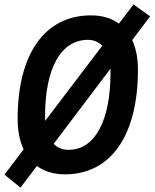

<svg xmlns="http://www.w3.org/2000/svg" viewBox="-41 -772 693 861"><path d="M50.8 69.3 124.5 -27.8C157.7 -3.4 200.2 9.8 250.5 9.8C456.1 9.8 577.6 -164.6 577.6 -459.5C577.6 -511.2 568.8 -555.7 551.8 -592.3L632.3 -698.7L557.6 -752L492.2 -666C459 -690.4 417 -703.1 367.2 -703.1C160.2 -703.1 38.1 -530.8 38.1 -239.3C38.1 -185.5 47.4 -139.6 64.9 -102.1L-21 11.2ZM161.6 -230C161.1 -236.8 161.1 -244.1 161.1 -251.5C161.1 -466.3 232.4 -593.3 353 -593.3C378.9 -593.3 400.9 -584 417.5 -566.9ZM266.1 -100.1C239.3 -100.1 216.8 -109.4 199.7 -127L454.1 -463.4C454.6 -458 454.6 -452.6 454.6 -447.3C454.6 -229 384.3 -100.1 266.1 -100.1Z"/></svg>

Font: Cascadia Code SemiBold
Style: Italic
Weight: 600
Italic angle: -10°
Monospace: yes
Designer: Aaron Bell
Foundry: Saja Typeworks
Version: Version 2404.023